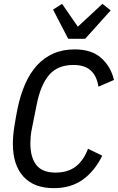

<svg xmlns="http://www.w3.org/2000/svg" viewBox="-20 -967 613 999"><path d="M260 12Q157 12 102 -48Q47 -108 47 -219Q47 -261 55 -311Q63 -361 71 -401Q86 -473 111 -530Q136 -587 172.5 -627Q209 -667 258 -688.5Q307 -710 369 -710Q457 -710 507 -665Q557 -620 573 -551L492 -516Q484 -571 452.5 -600Q421 -629 362 -629Q280 -629 235.5 -577Q191 -525 171 -423L146 -298Q141 -275 139.5 -256Q138 -237 138 -222Q138 -148 169 -108.5Q200 -69 269 -69Q333 -69 374 -100.5Q415 -132 438 -193L512 -157Q473 -77 411 -32.5Q349 12 260 12ZM335 -765 256 -917 303 -947 385 -828 513 -947 556 -913 423 -765Z"/></svg>

Font: IBM Plex Sans Cond Text
Style: Italic
Weight: 450
Width: 3
Italic angle: -11°
Designer: Mike Abbink, Paul van der Laan, Pieter van Rosmalen
Foundry: Bold Monday
Version: Version 1.3